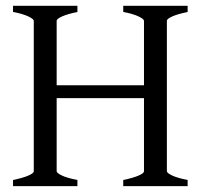

<svg xmlns="http://www.w3.org/2000/svg" viewBox="-20 -635 694 655"><path d="M24.4 0V-21Q57.6 -27.8 76.4 -35.9Q95.2 -43.9 95.2 -50.8V-564Q95.2 -569.8 77.4 -578.6Q59.6 -587.4 24.4 -594.2V-615.2H244.1V-594.2Q210.9 -587.4 192.1 -579.1Q173.3 -570.8 173.3 -564V-344.2H471.2V-564Q471.2 -569.8 453.4 -578.6Q435.5 -587.4 400.4 -594.2V-615.2H620.1V-594.2Q586.9 -587.4 568.1 -579.1Q549.3 -570.8 549.3 -564V-50.8Q549.3 -44.9 567.1 -36.4Q585 -27.8 620.1 -21V0H400.4V-21Q433.6 -27.8 452.4 -35.9Q471.2 -43.9 471.2 -50.8V-300.3H173.3V-50.8Q173.3 -44.9 190.9 -36.4Q208.5 -27.8 244.1 -21V0Z"/></svg>

Font: Gentium Plus Phon
Style: Regular
Weight: 400
Designer: J. Victor Gaultney, Annie Olsen, Iska Routamaa, Becca Hirsbrunner
Foundry: SIL International
Version: Version 5.000